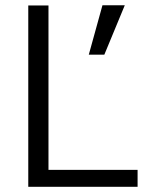

<svg xmlns="http://www.w3.org/2000/svg" viewBox="-20 -721 581 741"><path d="M89.1 -700H167.1V-65.5H511V0H89.1ZM375.4 -700.7H461.6L382.7 -510.1H322.7Z"/></svg>

Font: AF Albert Sans Medium
Style: Regular
Weight: 500
Designer: Andreas Rasmussen
Foundry: a.Foundry
Version: Version 1.300;Glyphs 3.2 (3231)